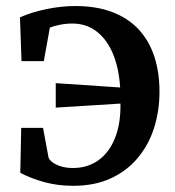

<svg xmlns="http://www.w3.org/2000/svg" viewBox="-20 -588 566 620"><path d="M216 12Q166 12 122 -0.2Q78 -12.5 45.5 -30L48.5 -175H119L136.5 -80.5Q138 -73.5 147.5 -65.5Q157 -57.5 174.5 -51.5Q192 -45.5 216 -45.5Q262 -45.5 296.8 -69.8Q331.5 -94 350.8 -140.8Q370 -187.5 369 -253.5L160 -240.5V-319.5L368 -305.5Q364 -368 344.8 -414.2Q325.5 -460.5 292.2 -486.2Q259 -512 213 -512Q193.5 -512 173.5 -508Q153.5 -504 141 -499L121.5 -390.5H49.5L44.5 -532Q81.5 -548.5 129.5 -558.5Q177.5 -568.5 223 -568.5Q291 -568.5 342 -549.2Q393 -530 427 -493.8Q461 -457.5 478 -406.5Q495 -355.5 495 -291.5Q495 -230.5 477.8 -175.8Q460.5 -121 425.5 -78.8Q390.5 -36.5 338.2 -12.2Q286 12 216 12Z"/></svg>

Font: Merriweather 20pt SemiBold
Style: Regular
Weight: 600
Version: Version 2.100